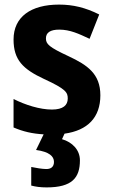

<svg xmlns="http://www.w3.org/2000/svg" viewBox="-20 -576 490 836"><path d="M328 122C328 77 295 43 250 30L261 6C362 -8 417 -65 417 -161C417 -255 360 -293 279 -331C193 -371 180 -384 180 -409C180 -434 199 -447 238 -447C285 -447 323 -429 370 -407L412 -513C352 -543 298 -556 237 -556C115 -556 39 -503 39 -404C39 -315 80 -275 172 -232C268 -188 275 -173 275 -147C275 -118 255 -99 206 -99C154 -99 90 -119 39 -145V-21C81 -3 120 6 170 9L137 77C195 85 215 105 215 129C215 152 200 160 182 160C164 160 135 155 116 151V232C135 237 156 240 183 240C294 240 328 198 328 122Z"/></svg>

Font: Noto Sans Kannada SemiCondensed
Style: Bold
Weight: 700
Width: 4
Designer: Jelle Bosma - Monotype Design Team
Foundry: Monotype Imaging Inc.
Version: Version 2.005